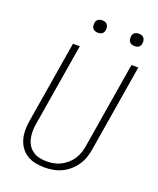

<svg xmlns="http://www.w3.org/2000/svg" viewBox="-167 -1024 934 1132"><g transform="rotate(20 300.0 -458.0)"><path d="M249 8Q220 8 191.5 2Q163 -4 140 -18.5Q117 -33 101 -55.5Q85 -78 77.5 -105Q70 -132 70 -161.5Q70 -191 75 -220L160 -735H203L117 -214Q113 -191 113 -168Q113 -145 118 -123.5Q123 -102 134.5 -83.5Q146 -65 164 -52.5Q182 -40 204.5 -35Q227 -30 250 -30Q272 -30 294 -34Q316 -38 337 -48.5Q358 -59 376.5 -75Q395 -91 407.5 -110.5Q420 -130 427.5 -152Q435 -174 438 -195L527 -735H570L480 -189Q476 -163 467 -136.5Q458 -110 442 -86.5Q426 -63 404 -44Q382 -25 356 -13Q330 -1 303 3.5Q276 8 249 8ZM506 -846Q496 -846 487.5 -849Q479 -852 473.5 -859Q468 -866 467 -875.5Q466 -885 467 -895Q468 -901 471 -907Q474 -913 480 -917Q486 -921 492.5 -922.5Q499 -924 505 -924Q515 -924 523.5 -921Q532 -918 537.5 -911Q543 -904 544.5 -894.5Q546 -885 544 -875Q543 -869 540 -863Q537 -857 531.5 -853Q526 -849 519 -847.5Q512 -846 506 -846ZM276 -846Q266 -846 257.5 -849Q249 -852 243.5 -859Q238 -866 237 -875.5Q236 -885 237 -895Q238 -901 241 -907Q244 -913 250 -917Q256 -921 262.5 -922.5Q269 -924 275 -924Q285 -924 293.5 -921Q302 -918 307.5 -911Q313 -904 314.5 -894.5Q316 -885 314 -875Q313 -869 310 -863Q307 -857 301.5 -853Q296 -849 289 -847.5Q282 -846 276 -846Z"/></g></svg>

Font: Iosevka XLt Ex Obl
Style: Regular
Weight: 200
Width: 7
Italic angle: -9°
Monospace: yes
Designer: Belleve Invis
Foundry: Belleve Invis
Version: Version 32.5.0; ttfautohint (v1.8.4)